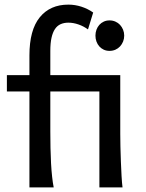

<svg xmlns="http://www.w3.org/2000/svg" viewBox="-20 -811 633 831"><path d="M393.1 -656.7Q393.1 -670.4 397.5 -682.4Q401.9 -694.3 409.9 -703.4Q418 -712.4 429.2 -717.5Q440.4 -722.7 454.1 -722.7Q467.8 -722.7 479.5 -717.5Q491.2 -712.4 499.5 -703.4Q507.8 -694.3 512.7 -682.4Q517.6 -670.4 517.6 -656.7Q517.6 -643.1 512.7 -631.1Q507.8 -619.1 499.5 -610.1Q491.2 -601.1 479.5 -595.9Q467.8 -590.8 454.1 -590.8Q440.4 -590.8 429.2 -595.9Q418 -601.1 409.9 -610.1Q401.9 -619.1 397.5 -631.1Q393.1 -643.1 393.1 -656.7ZM107.4 -485.8V-571.3Q107.4 -681.2 152.1 -736.1Q196.8 -791 275.9 -791Q304.7 -791 332.5 -782Q360.4 -772.9 383.3 -756.8L360.8 -683.6Q342.3 -697.3 319.8 -705.1Q297.4 -712.9 275.9 -712.9Q256.8 -712.9 242.2 -706.3Q227.5 -699.7 217.8 -685.1Q208 -670.4 202.9 -647.2Q197.8 -624 197.8 -590.8V-485.8H500.5V-231.9Q500.5 -208.5 501.2 -176.5Q502 -144.5 503.2 -111.8Q504.4 -79.1 506.1 -49.3Q507.8 -19.5 510.3 0H410.2V-415H197.8V-241.7Q197.8 -206.1 198.5 -171.1Q199.2 -136.2 200.9 -104.5Q202.6 -72.8 205.6 -45.9Q208.5 -19 212.4 0H107.4V-415H9.8V-485.8Z"/></svg>

Font: Andika Viet
Style: Regular
Weight: 400
Designer: Victor Gaultney, Annie Olsen, Julie Remington, Don Collingsworth, Eric Hays, Becca Hirsbrunner
Foundry: SIL International
Version: Version 5.000